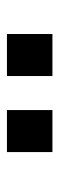

<svg xmlns="http://www.w3.org/2000/svg" viewBox="171 -1036 171 553"><g transform="rotate(90 256.5 -759.5)"><path d="M78 -694V-825H199V-694ZM297 -694V-825H418V-694Z"/></g></svg>

Font: Gudea
Style: Bold
Weight: 700
Designer: Agustina Mingote
Foundry: Agustina Mingote
Version: Version 1.002